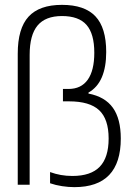

<svg xmlns="http://www.w3.org/2000/svg" viewBox="-20 -760 540 790"><path d="M286 10Q262 10 235.5 6Q209 2 186 -6V-52Q208 -44 230.5 -40Q253 -36 278 -36Q354 -36 390.5 -74Q427 -112 427 -190Q427 -270 388 -306.5Q349 -343 264 -343H239V-394H262Q314 -394 341 -432Q368 -470 368 -543Q368 -621 336 -657.5Q304 -694 235 -694Q167 -694 134.5 -655Q102 -616 102 -534V0H53V-539Q53 -643 97.5 -691.5Q142 -740 235 -740Q328 -740 372.5 -693Q417 -646 417 -546Q417 -484 399 -442Q381 -400 344 -379V-375Q412 -362 444.5 -316.5Q477 -271 477 -190Q477 10 286 10Z"/></svg>

Font: M PLUS Code Latin Light
Style: Regular
Weight: 300
Designer: Coji Morishita
Foundry: UNDERFOREST DESIGN
Version: Version 1.002; ttfautohint (v1.8.3)